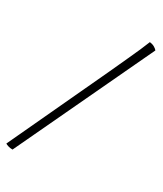

<svg xmlns="http://www.w3.org/2000/svg" viewBox="-213 -824 839 989"><g transform="rotate(30 206.5 -329.5)"><path d="M37 87Q23 87 11.5 83.5Q0 80 -6 76L269 -513Q297 -574 316.5 -616.5Q336 -659 349.5 -689.5Q363 -720 373 -746Q391 -744 403 -736.5Q415 -729 419 -723Z"/></g></svg>

Font: Texturina 12pt Thin
Style: Italic
Weight: 250
Italic angle: -11°
Designer: Guillermo Torres Carreño
Foundry: Omnibus-Type
Version: Version 1.002